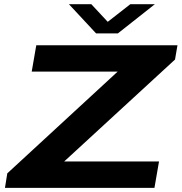

<svg xmlns="http://www.w3.org/2000/svg" viewBox="-20 -905 875 925"><path d="M726.1 -884.8 547.9 -744.1H442.9L312 -884.8H419.9L499 -799.8L607.9 -884.8ZM3.9 0 15.1 -69.8 546.9 -560.1H132.8L154.8 -687H835L823.2 -618.2L289.1 -127H746.1L724.1 0Z"/></svg>

Font: Archivo Expanded SemiBold
Style: Italic
Weight: 600
Width: 7
Italic angle: -10°
Designer: Hector Gatti
Foundry: Omnibus-Type
Version: Version 2.001